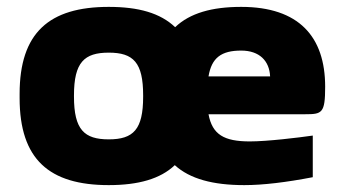

<svg xmlns="http://www.w3.org/2000/svg" viewBox="-20 -529 980 558"><path d="M37 -256V-244C37 -66 123 9 296 9C382 9 446 -9 488 -49C532 -9 599 9 690 9C744 9 811 1 889 -14V-135C847 -129 757 -118 706 -118C631 -118 597 -138 586 -197H867C916 -197 925 -200 925 -277C925 -422 849 -509 681 -509C596 -509 532 -491 489 -450C446 -491 383 -509 296 -509C123 -509 37 -434 37 -256ZM195 -248V-252C195 -348 225 -376 296 -376C368 -376 396 -347 396 -252V-248C396 -153 368 -124 296 -124C225 -124 195 -152 195 -248ZM586 -307C595 -361 623 -382 681 -382C734 -382 763 -352 765 -307Z"/></svg>

Font: LT Wave Alt Black
Style: Regular
Weight: 900
Designer: Daniel Lyons
Version: Version 2.5 (Glyphs App)